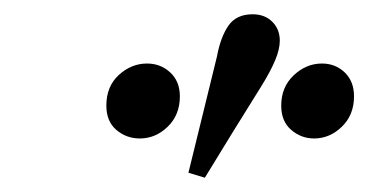

<svg xmlns="http://www.w3.org/2000/svg" viewBox="-20 -783 516 269"><path d="M176 -589Q157 -589 143 -601Q129 -613 129 -635Q129 -662 146.5 -678Q164 -694 186 -694Q205 -694 218.5 -681.5Q232 -669 232 -648Q232 -622 215 -605.5Q198 -589 176 -589ZM267 -534 244 -541Q254 -582 264 -622.5Q274 -663 284 -704Q289 -731 300 -747Q311 -763 334 -763Q351 -763 361.5 -752.5Q372 -742 372 -726Q372 -714 365.5 -698.5Q359 -683 346 -662Q326 -630 306.5 -598.5Q287 -567 267 -534ZM420 -589Q402 -589 388 -601Q374 -613 374 -635Q374 -661 391.5 -677.5Q409 -694 431 -694Q450 -694 463 -681.5Q476 -669 476 -648Q476 -622 459 -605.5Q442 -589 420 -589Z"/></svg>

Font: Source Serif 4 48pt SemiBold
Style: Italic
Weight: 600
Italic angle: -12°
Designer: Frank Grießhammer
Foundry: Adobe Systems Incorporated
Version: Version 4.004;hotconv 1.0.116;makeotfexe 2.5.65601